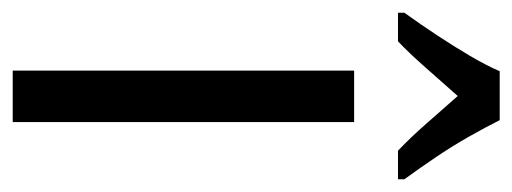

<svg xmlns="http://www.w3.org/2000/svg" viewBox="-298 -534 806 302"><g transform="rotate(90 105.0 -383.0)"><path d="M146 0H65V-537H146ZM143 -766Q154 -744 169 -717.5Q184 -691 202 -664.5Q220 -638 236 -616V-606H191Q170 -626 149 -650Q128 -674 105 -700Q82 -674 59.5 -648.5Q37 -623 19 -606H-26V-616Q-8 -641 9.5 -667.5Q27 -694 42 -719.5Q57 -745 66 -766Z"/></g></svg>

Font: Noto Sans ExtraCondensed
Style: Regular
Weight: 400
Width: 2
Designer: Monotype Design Team
Foundry: Monotype Imaging Inc.
Version: Version 2.013